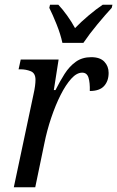

<svg xmlns="http://www.w3.org/2000/svg" viewBox="-20 -786 492 806"><path d="M120 -387Q125 -409 127 -424.5Q129 -440 129 -451Q129 -479 109 -487Q89 -495 67 -495H58L67 -536H226L206 -408H213Q231 -444 251 -475.5Q271 -507 298 -526.5Q325 -546 363 -546Q400 -546 418 -527Q436 -508 436 -480Q436 -446 417 -425Q398 -404 357 -404Q358 -439 351.5 -460Q345 -481 325 -481Q302 -481 279 -455.5Q256 -430 234.5 -387.5Q213 -345 195 -291.5Q177 -238 166 -183L128 0H38ZM242 -606Q234 -643 217.5 -684Q201 -725 187 -753L190 -766H225Q243 -747 262 -720.5Q281 -694 295 -668Q320 -694 352 -721Q384 -748 411 -766H452L449 -753Q423 -725 389 -684Q355 -643 330 -606Z"/></svg>

Font: Noto Serif Condensed
Style: Italic
Weight: 400
Width: 3
Italic angle: -12°
Designer: Monotype Design Team
Foundry: Monotype Imaging Inc.
Version: Version 2.014; ttfautohint (v1.8.4.7-5d5b)